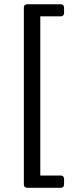

<svg xmlns="http://www.w3.org/2000/svg" viewBox="-20 -728 356 900"><path d="M91.8 -692.4V136.7C91.8 146.5 97.7 152.3 107.4 152.3H264.6C274.4 152.3 280.3 146.5 280.3 136.7V110.4C280.3 100.6 274.4 94.7 264.6 94.7H168.9V-651.4H264.6C274.4 -651.4 280.3 -657.2 280.3 -667V-692.4C280.3 -702.1 274.4 -708 264.6 -708H107.4C97.7 -708 91.8 -702.1 91.8 -692.4Z"/></svg>

Font: Ed Sans Neue Medium
Style: Regular
Weight: 500
Designer: Stephen Hutchings
Version: Version 1.004;PS 001.004;hotconv 1.0.88;makeotf.lib2.5.64775